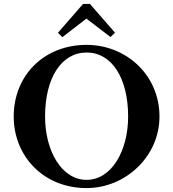

<svg xmlns="http://www.w3.org/2000/svg" viewBox="-20 -949 884 980"><path d="M422 11C620 11 794 -150 794 -354C794 -568 622 -720 422 -720C205 -720 50 -565 50 -354C50 -154 200 11 422 11ZM210 -354C210 -552 294 -681 422 -681C550 -681 634 -552 634 -354C634 -180 550 -31 422 -31C294 -31 210 -180 210 -354ZM276 -782 404 -929H439L567 -782L544 -760L421 -854L298 -759Z"/></svg>

Font: Ortica Linear
Style: Bold
Weight: 700
Designer: Benedetta Bovani
Foundry: Collletttivo
Version: Version 2.000;Glyphs 3.1.2 (3151)